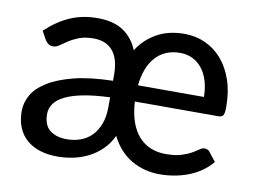

<svg xmlns="http://www.w3.org/2000/svg" viewBox="-63 -607 931 704"><g transform="rotate(10 403.0 -255.0)"><path d="M342.5 -239.5Q283 -237 241.5 -228.8Q200 -220.5 174.2 -207.2Q148.5 -194 137 -176.8Q125.5 -159.5 125.5 -139.5Q125.5 -98 149.2 -79.2Q173 -60.5 212 -60.5Q239.5 -60.5 263.2 -69Q287 -77.5 304.5 -95.2Q322 -113 332.2 -139.8Q342.5 -166.5 342.5 -203ZM681 -300.5Q681 -331 673.5 -357.2Q666 -383.5 651.5 -403Q637 -422.5 615.8 -433.5Q594.5 -444.5 567.5 -444.5Q538 -444.5 515.2 -434.5Q492.5 -424.5 476 -406Q459.5 -387.5 449.2 -360.8Q439 -334 435.5 -300.5ZM434.5 -240Q437 -197 448.2 -165Q459.5 -133 478.2 -112Q497 -91 522.5 -80.5Q548 -70 579 -70Q613.5 -70 636 -77Q658.5 -84 673.5 -92.5Q688.5 -101 698 -108Q707.5 -115 716 -115Q723.5 -115 728.2 -112.5Q733 -110 736 -106L762 -72.5Q744.5 -51.5 722.2 -36.2Q700 -21 674.8 -11.5Q649.5 -2 622.8 2.5Q596 7 570 7Q512.5 7 465 -20.2Q417.5 -47.5 389 -104Q375 -74 353.2 -52.8Q331.5 -31.5 305 -18Q278.5 -4.5 248.8 1.8Q219 8 189 8Q153.5 8 124.8 -1Q96 -10 75.2 -27.8Q54.5 -45.5 43.2 -72.2Q32 -99 32 -134.5Q32 -164.5 48 -193.2Q64 -222 100.8 -245.2Q137.5 -268.5 196.8 -283.8Q256 -299 342.5 -301V-324Q342.5 -381.5 318 -411.5Q293.5 -441.5 246 -441.5Q214 -441.5 192.2 -433Q170.5 -424.5 154.8 -414.2Q139 -404 127.2 -395.5Q115.5 -387 103 -387Q93 -387 85.8 -392.5Q78.5 -398 74 -405.5L56.5 -437Q99 -477 145 -497.2Q191 -517.5 248 -517.5Q307.5 -517.5 344 -492.8Q380.5 -468 398 -424.5Q425 -467 468.5 -491.5Q512 -516 571.5 -516Q613 -516 649 -499.8Q685 -483.5 711.5 -452.8Q738 -422 753 -378Q768 -334 768 -278Q768 -255.5 763.5 -247.8Q759 -240 745.5 -240Z"/></g></svg>

Font: Lato 2
Style: Regular
Weight: 500
Designer: Lukasz Dziedzic with Adam Twardoch and Botio Nikoltchev
Foundry: tyPoland Lukasz Dziedzic
Version: Version 2.015; 2015-08-06; http://www.latofonts.com/